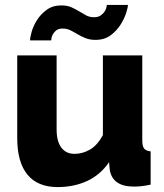

<svg xmlns="http://www.w3.org/2000/svg" viewBox="-20 -750 667 780"><path d="M214 10Q133 10 91.5 -40.5Q50 -91 50 -189V-525H210V-224Q210 -176 229 -150.5Q248 -125 283 -125Q315 -125 345 -142Q375 -159 398 -201V-525H558V-180Q558 -156 565.5 -146.5Q573 -137 592 -135V0Q569 5 553 6.5Q537 8 524 8Q438 8 426 -59L423 -91Q387 -39 333.5 -14.5Q280 10 214 10ZM368 -588Q345 -588 327.5 -595Q310 -602 295 -611Q280 -620 266 -627Q252 -634 235 -634Q218 -634 209 -627Q200 -620 195 -611Q190 -602 189 -594.5Q188 -587 188 -586H102Q102 -597 108.5 -620.5Q115 -644 130 -668Q145 -692 169.5 -710Q194 -728 229 -728Q253 -728 270 -720.5Q287 -713 301.5 -704Q316 -695 330 -687.5Q344 -680 362 -680Q379 -680 389.5 -687.5Q400 -695 405.5 -704Q411 -713 412.5 -721Q414 -729 414 -730H500Q500 -722 493 -699Q486 -676 470.5 -651Q455 -626 430 -607Q405 -588 368 -588Z"/></svg>

Font: Oxford Sans
Style: Regular
Weight: 800
Designer: Matt McInerney, Pablo Impallari, Rodrigo Fuenzalida
Foundry: Matt McInerney, Pablo Impallari, Rodrigo Fuenzalida
Version: Version 3.000g; ttfautohint (v1.5) -l 8 -r 28 -G 28 -x 14 -D